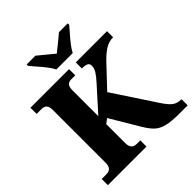

<svg xmlns="http://www.w3.org/2000/svg" viewBox="-246 -1092 1252 1252"><g transform="rotate(-45 380.0 -465.5)"><path d="M24 -57H67Q117 -57 117 -112V-603Q117 -657 70 -657H24V-714H380V-657H343Q321 -657 309.5 -644.5Q298 -632 298 -601V-362L441 -521Q473 -556 487 -579Q501 -602 501 -625Q501 -643 487.5 -650.5Q474 -658 442 -658V-714H730V-658Q691 -658 656 -636Q621 -614 582 -572L450 -432L641 -142Q673 -93 697 -75Q721 -57 755 -57H760V0H683Q610 0 568.5 -10.5Q527 -21 501.5 -44.5Q476 -68 449 -113L330 -313L298 -289V-113Q298 -57 348 -57H380V0H24ZM234 -885 206 -918V-931H287Q322 -901 395 -842Q480 -910 504 -931H585V-918L557 -885Q488 -808 471 -771H320Q303 -808 234 -885Z"/></g></svg>

Font: Noto Serif ExtraBold
Style: Regular
Weight: 800
Designer: Monotype Design Team
Foundry: Monotype Imaging Inc.
Version: Version 1.001